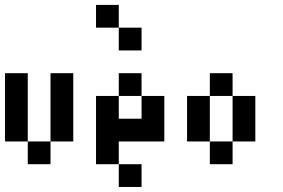

<svg xmlns="http://www.w3.org/2000/svg" viewBox="-20 -656 1131 767"><path d="M0 -363.6H90.9V-272.7H0ZM0 -272.7H90.9V-181.8H0ZM0 -181.8H90.9V-90.9H0ZM90.9 -90.9H181.8V0H90.9ZM181.8 -363.6H272.7V-272.7H181.8ZM181.8 -272.7H272.7V-181.8H181.8ZM181.8 -181.8H272.7V-90.9H181.8Z M454.5 -363.6H545.5V-272.7H454.5ZM545.5 -272.7H636.4V-181.8H545.5ZM363.6 -272.7H454.5V-181.8H363.6ZM545.5 -181.8H636.4V-90.9H545.5ZM454.5 -181.8H545.5V-90.9H454.5ZM363.6 -181.8H454.5V-90.9H363.6ZM363.6 -90.9H454.5V0H363.6ZM454.5 0H545.5V90.9H454.5ZM363.6 -636.4H454.5V-545.5H363.6ZM454.5 -545.5H545.5V-454.5H454.5Z M727.3 -272.7H818.2V-181.8H727.3ZM727.3 -181.8H818.2V-90.9H727.3ZM818.2 -90.9H909.1V0H818.2ZM909.1 -181.8H1000V-90.9H909.1ZM909.1 -272.7H1000V-181.8H909.1ZM818.2 -363.6H909.1V-272.7H818.2Z"/></svg>

Font: Micro 5
Style: Regular
Weight: 400
Designer: Sarah Cadigan-Fried
Version: Version 1.000; ttfautohint (v1.8.4.7-5d5b)